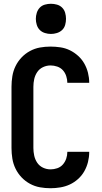

<svg xmlns="http://www.w3.org/2000/svg" viewBox="-20 -990 540 1018"><path d="M248 8Q274 8 300.5 3.5Q327 -1 350.5 -12Q374 -23 394 -41Q414 -59 427 -82Q440 -105 446.5 -131Q453 -157 453 -183Q453 -184 453 -184Q453 -184 453 -185H337Q337 -184 337 -184Q337 -184 337 -184Q337 -166 331 -148.5Q325 -131 313 -117.5Q301 -104 283.5 -98Q266 -92 248 -92Q227 -92 208 -101Q189 -110 177.5 -127Q166 -144 161.5 -164.5Q157 -185 157 -205V-530Q157 -551 161.5 -571Q166 -591 177.5 -608Q189 -625 208 -634Q227 -643 248 -643Q266 -643 283.5 -637Q301 -631 313 -618Q325 -605 331 -587Q337 -569 337 -551Q337 -551 337 -551Q337 -551 337 -551H453Q453 -551 453 -551.5Q453 -552 453 -552Q453 -578 446.5 -604Q440 -630 427 -653Q414 -676 394 -694Q374 -712 350.5 -723.5Q327 -735 300.5 -739Q274 -743 248 -743Q219 -743 191.5 -738Q164 -733 139 -719.5Q114 -706 94.5 -685.5Q75 -665 62.5 -639.5Q50 -614 45.5 -586Q41 -558 41 -530V-205Q41 -177 45.5 -149Q50 -121 62.5 -95.5Q75 -70 94.5 -49.5Q114 -29 139 -15.5Q164 -2 191.5 3Q219 8 248 8ZM250 -810Q266 -810 282 -815Q298 -820 309.5 -831Q321 -842 325.5 -858Q330 -874 330 -890Q330 -906 325.5 -922Q321 -938 309.5 -949.5Q298 -961 282 -965.5Q266 -970 250 -970Q234 -970 218 -965.5Q202 -961 191 -949.5Q180 -938 175 -922Q170 -906 170 -890Q170 -874 175 -858Q180 -842 191 -831Q202 -820 218 -815Q234 -810 250 -810Z"/></svg>

Font: Iosevka SS09
Style: Bold
Weight: 700
Monospace: yes
Designer: Belleve Invis
Foundry: Belleve Invis
Version: Version 5.2.1; ttfautohint (v1.8.3)